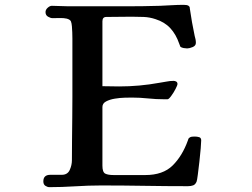

<svg xmlns="http://www.w3.org/2000/svg" viewBox="-20 -771 1040 793"><path d="M811 -191Q811 -183 809 -158Q807 -133 803.5 -103Q800 -73 797 -49.5Q794 -26 792 -21Q787 -9 778 -5.5Q769 -2 756 -2Q666 -2 576.5 -3.5Q487 -5 397 -5Q346 -5 290.5 -1.5Q235 2 184 2Q176 2 167.5 -3.5Q159 -9 159 -22Q159 -49 188 -49Q197 -49 211.5 -49Q226 -49 235 -49Q259 -49 268 -69Q277 -89 277 -109Q277 -146 277.5 -193Q278 -240 278.5 -287Q279 -334 279 -371V-561Q279 -587 279 -612Q279 -637 277 -662Q276 -675 273 -682.5Q270 -690 256 -694Q243 -697 227 -696.5Q211 -696 197 -696Q189 -696 178.5 -702Q168 -708 168 -721Q168 -731 177 -739Q186 -747 194 -747Q210 -747 229 -746Q248 -745 264 -745H500Q535 -745 570 -745.5Q605 -746 640 -747Q665 -748 689.5 -749.5Q714 -751 739 -751Q745 -751 751.5 -750Q758 -749 762 -744Q764 -742 764 -736Q768 -708 773 -679.5Q778 -651 784 -623Q786 -616 787.5 -609Q789 -602 789 -594Q789 -582 775.5 -576.5Q762 -571 753 -571Q747 -571 738.5 -572.5Q730 -574 725 -578Q724 -580 722.5 -584.5Q721 -589 720 -591Q707 -629 683.5 -654.5Q660 -680 622 -692Q598 -700 573.5 -701Q549 -702 524 -702Q498 -702 471.5 -701.5Q445 -701 419 -701Q403 -701 403 -683V-415Q420 -415 437.5 -414.5Q455 -414 472 -414Q556 -414 638 -429Q653 -431 667.5 -434Q682 -437 697 -437Q703 -437 708 -434Q713 -431 713 -424Q713 -419 705 -403.5Q697 -388 687 -374.5Q677 -361 672 -361H658Q624 -361 591 -364.5Q558 -368 525 -368Q515 -368 495 -367.5Q475 -367 454 -363.5Q433 -360 418 -352Q403 -344 403 -329V-87Q403 -60 414.5 -54Q426 -48 450 -48H580Q653 -48 693 -87.5Q733 -127 756 -191Q757 -194 758 -197Q759 -200 762 -202Q767 -206 773 -206.5Q779 -207 785 -207Q794 -207 802.5 -204.5Q811 -202 811 -191Z"/></svg>

Font: Kaisei Tokumin ExtraBold
Style: Regular
Weight: 800
Designer: Font-Kai, 金井和夫
Foundry: KAZUO KANAI
Version: Version 5.003